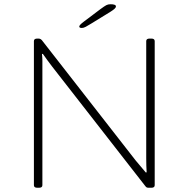

<svg xmlns="http://www.w3.org/2000/svg" viewBox="-20 -884 890 906"><path d="M156 2Q140 2 140 -10V-690Q140 -702 156 -702H162Q173 -702 181 -690L620 -127Q632 -113 644 -98.5Q656 -84 668 -70L672 -71Q671 -88 670.5 -102.5Q670 -117 670 -138V-690Q670 -702 686 -702H694Q710 -702 710 -690V-10Q710 2 694 2H682Q676 2 672.5 0.5Q669 -1 664 -8L226 -570Q214 -585 203.5 -600Q193 -615 182 -630L178 -629Q180 -612 180 -597.5Q180 -583 180 -561V-10Q180 2 164 2ZM366 -752Q354 -752 354 -759Q354 -766 377 -783L454 -841Q473 -855 481.5 -859.5Q490 -864 501 -864Q527 -864 527 -854Q527 -848 520 -842Q513 -836 502 -829L411 -773Q395 -763 384.5 -757.5Q374 -752 366 -752Z"/></svg>

Font: Asap Expanded Thin
Style: Regular
Weight: 100
Width: 7
Designer: Pablo Cosgaya
Foundry: Omnibus-Type
Version: Version 3.001; ttfautohint (v1.8.4.7-5d5b)